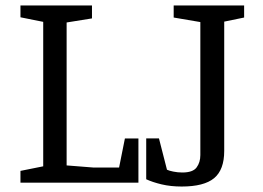

<svg xmlns="http://www.w3.org/2000/svg" viewBox="-20 -668 961 702"><path d="M54.8 0V-43.2L138 -59.9V-588.1L54.8 -604.8V-648H316.3V-600.7L223.6 -585.8V-63.2L322.3 -55.4H415.4L436.7 -161.8H486.1V0ZM644.2 14Q604.1 14 570.9 6.1Q537.8 -1.8 514.6 -12.6V-162H561.2L590.5 -47.5Q597.7 -43.8 613.7 -40.6Q629.6 -37.3 646.6 -37.3Q685.3 -37.3 698.9 -55.9Q712.5 -74.5 712.5 -101V-587.3L615 -603.9V-648H872.6V-603.9L799.8 -588.9V-116.1Q799.8 -47.3 762.9 -16.6Q726 14 644.2 14Z"/></svg>

Font: Faustina Light
Style: Regular
Weight: 300
Designer: Alfonso Garcia
Foundry: http://www.omnibus-type.com
Version: Version 1.200